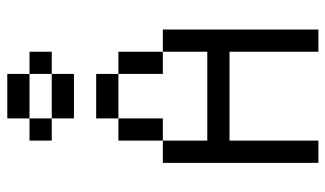

<svg xmlns="http://www.w3.org/2000/svg" viewBox="-208 -708 915 540"><g transform="rotate(-90 250.0 -437.5)"><path d="M375 -750V-812.5H312.5V-750H187.5V-687.5H312.5V-750ZM62.5 -437.5V0H125Q125 0 125 -250H375Q375 -250 375 0H437.5V-437.5H375Q375 -437.5 375 -312.5H125Q125 -312.5 125 -437.5ZM125 -437.5H187.5Q187.5 -437.5 187.5 -562.5H125Q125 -562.5 125 -437.5ZM375 -437.5Q375 -437.5 375 -562.5H312.5Q312.5 -562.5 312.5 -437.5ZM187.5 -562.5H312.5V-625H187.5ZM187.5 -750V-812.5H125V-750ZM187.5 -812.5H312.5V-875H187.5Z"/></g></svg>

Font: UnifontExMono
Style: Regular
Weight: 500
Version: Version 15.0.06